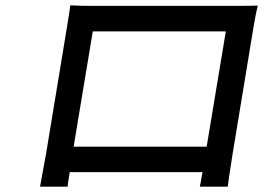

<svg xmlns="http://www.w3.org/2000/svg" viewBox="-20 -685 996 716"><path d="M129.3 11Q129.3 10.3 138.7 -40Q148.1 -90.2 152 -112.9L229.4 -582Q239 -640.3 242.2 -665.1Q278.8 -663 333.8 -663H852.6Q908.7 -663 941.1 -664.1Q934.7 -639.2 925.1 -582L847.7 -112.9Q844.1 -92.7 836.6 -41.2Q829.2 10.3 829.2 11H725.1Q726.9 6 735.1 -43H240.1Q231.9 6 232.2 11ZM822.1 -567.8H326L254.6 -138.1H750.7Z"/></svg>

Font: Karasuma Gothic
Style: Medium Italic
Weight: 500
Italic angle: 9.39998°
Designer: Rasmus Andersson / Ryoko Nishizuka
Foundry: Genbu
Version: Version 1.00